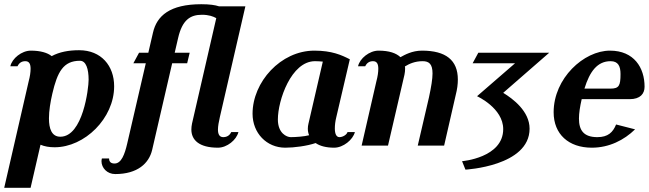

<svg xmlns="http://www.w3.org/2000/svg" viewBox="-26 -690 3075 910"><path d="M515 -281C515 -378 454 -452 349 -452C300 -452 256 -444 219 -424C199 -440 166 -450 120 -450C77 -450 31 -413 23 -376H57C65 -393 78 -400 94 -400C113 -400 119 -386 119 -364C119 -348 116 -327 110 -305L-6 200H119L166 -4C185 4 207 8 233 8C375 8 515 -129 515 -281ZM260 -42C219 -42 206 -80 206 -129C206 -165 213 -207 222 -246C246 -349 274 -402 353 -402C382 -402 394 -363 394 -312C394 -271 367 -42 260 -42Z M790 -390H861L873 -440H802L818 -509C838 -597 877 -620 931 -620C964 -620 985 -612 999 -604L884 -104C882 -94 881 -85 881 -76C881 -27 917 10 1007 10C1050 10 1095 -27 1104 -64H1070C1062 -47 1048 -40 1032 -40C1014 -40 1007 -54 1007 -76C1007 -92 1011 -113 1016 -135L1137 -660H1012C994 -666 968 -670 928 -670C779 -670 717 -615 699 -535L677 -440H633L606 -390H665L577 -10C565 42 549 85 517 85C501 85 491 78 491 61H457C456 65 455 70 455 74C455 106 482 135 520 135C626 135 680 84 695 21Z M1632 -409C1593 -429 1547 -450 1464 -450C1304 -450 1171 -301 1171 -151C1171 -59 1238 10 1326 10C1368 10 1429 2 1470 -12C1490 2 1520 10 1558 10C1601 10 1647 -28 1656 -64H1621C1618 -52 1599 -40 1583 -40C1568 -40 1561 -56 1561 -81C1561 -97 1563 -115 1568 -135ZM1504 -398 1436 -104C1434 -96 1433 -88 1433 -80C1433 -69 1435 -59 1439 -49C1417 -43 1375 -40 1352 -40C1333 -40 1291 -58 1291 -124C1291 -214 1354 -400 1467 -400C1481 -400 1493 -399 1504 -398Z M1813 0 1891 -336C1893 -346 1894 -355 1894 -364C1894 -368 1894 -372 1893 -375C1914 -388 1941 -400 1977 -400C2007 -400 2024 -387 2024 -342C2024 -316 2018 -279 2007 -228L1954 0H2079L2134 -240C2141 -267 2144 -291 2144 -313C2144 -405 2087 -450 1974 -450C1927 -450 1892 -430 1872 -419C1852 -438 1819 -450 1768 -450C1725 -450 1679 -413 1671 -376H1705C1713 -393 1726 -400 1742 -400C1761 -400 1767 -386 1767 -364C1767 -348 1764 -327 1758 -305L1688 0Z M2164 74 2180 114C2180 114 2484 98 2484 -80C2484 -163 2405 -222 2359 -250L2577 -440H2241L2214 -390H2415L2235 -234C2235 -234 2359 -178 2359 -78C2359 58 2164 74 2164 74Z M2598 -158C2598 -54 2669 10 2779 10C2861 10 2932 -26 2984 -77L2894 -100C2879 -63 2856 -40 2805 -40C2741 -40 2718 -72 2718 -128C2718 -154 2723 -185 2731 -220H2958C3009 -220 3029 -246 3029 -279C3029 -369 2979 -450 2865 -450C2741 -450 2598 -319 2598 -158ZM2744 -270C2769 -351 2805 -400 2868 -400C2904 -400 2915 -376 2915 -339C2915 -284 2908 -270 2867 -270Z"/></svg>

Font: Pfennig
Style: BoldItalic
Weight: 700
Italic angle: -13°
Version: Version 20100423